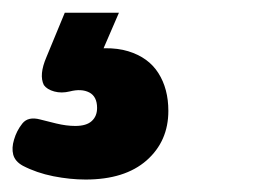

<svg xmlns="http://www.w3.org/2000/svg" viewBox="-140 -20 411 302"><path d="M-5.3 262.4Q-29.6 262.4 -56.1 257.2Q-82.6 251.9 -104.1 240.7Q-116.4 233.9 -119.2 223.2Q-121.9 212.6 -117.9 199.6Q-113.9 185.6 -104.8 174.2Q-95.7 162.9 -76.9 167.9Q-67.9 170.3 -51.7 174.2Q-35.6 178.1 -21.6 178.1Q-4 178.1 4.3 170.4Q12.7 162.8 12.7 149.8Q12.7 131.8 0.4 125.4Q-11.9 119.1 -30.2 123.8Q-43.2 127 -54.6 123.9Q-66 120.8 -71 113.8Q-75 105.8 -74 94.8Q-73 83.9 -67 69.9L-38.1 0H47.1L12.8 79.3L-20.1 61.3Q29.7 50.8 61.7 60.6Q93.7 70.4 109.2 95.1Q124.8 119.7 124.8 154.4Q124.8 202.1 90.6 232.3Q56.3 262.4 -5.3 262.4Z"/></svg>

Font: Playpen Sans Thai
Style: Regular
Weight: 400
Designer: Sirin Gunkloy, Laura Meseguer, Veronika Burian, José Scaglione
Foundry: TypeTogether
Version: Version 2.000